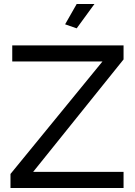

<svg xmlns="http://www.w3.org/2000/svg" viewBox="-20 -936 671 956"><path d="M361.8 -794.9 304.2 -814.9 361.8 -916H450.2ZM32.2 -69.8 490.2 -629.9H41V-710H595.2V-640.1L145 -80.1H595.2V0H32.2Z"/></svg>

Font: Rawline Medium
Style: Regular
Weight: 500
Designer: Matt McInerney, Pablo Impallari, Rodrigo Fuenzalida
Foundry: Matt McInerney, Pablo Impallari, Rodrigo Fuenzalida
Version: Version 4.020;PS 004.020;hotconv 1.0.88;makeotf.lib2.5.64775